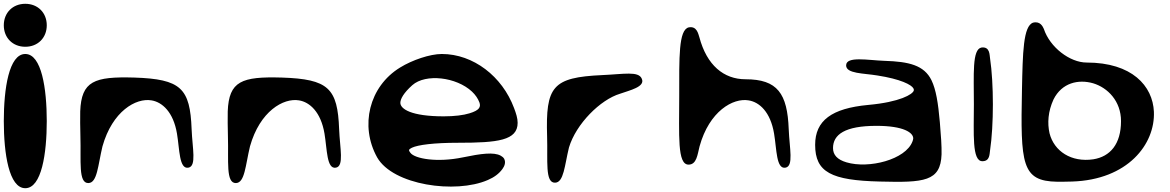

<svg xmlns="http://www.w3.org/2000/svg" viewBox="-20 -955 6154 1010"><path d="M113 35C199 35 226 -148 226 -318C226 -488 199 -671 113 -671C27 -671 0 -488 0 -318C0 -148 27 35 113 35ZM113 -709C179 -709 226 -756 226 -822C226 -888 179 -935 113 -935C47 -935 0 -888 0 -822C0 -756 47 -709 113 -709Z M403 -237C407 -108 391 9 445 8C492 7 495 -85 519 -185C571 -370 695 -441 777 -427C833 -418 892 -366 911 -252C925 -169 922 -64 971 -73C1015 -81 992 -174 988 -275C980 -491 932 -539 686 -547C476 -553 408 -529 402 -369C401 -332 402 -288 403 -237Z M1179 -237C1183 -108 1167 9 1221 8C1268 7 1271 -85 1295 -185C1347 -370 1471 -441 1553 -427C1609 -418 1668 -366 1687 -252C1701 -169 1698 -64 1747 -73C1791 -81 1768 -174 1764 -275C1756 -491 1708 -539 1462 -547C1252 -553 1184 -529 1178 -369C1177 -332 1178 -288 1179 -237Z M2546 -8C2579 -22 2605 -41 2623 -66C2634 -81 2642 -101 2632 -120C2628 -127 2621 -132 2614 -136C2578 -156 2510 -147 2414 -127C2279 -99 2162 -120 2139 -151C2128 -165 2129 -169 2147 -178C2179 -193 2262 -204 2391 -204C2598 -204 2703 -216 2703 -309C2703 -333 2695 -358 2684 -387C2622 -553 2470 -671 2304 -671C2242 -671 2148 -639 2085 -600C1921 -500 1872 -292 1964 -127C2047 19 2376 66 2546 -8ZM2463 -473C2481 -456 2494 -437 2502 -416C2510 -393 2503 -375 2450 -359C2418 -349 2371 -343 2314 -343C2143 -343 2086 -382 2086 -414C2086 -434 2103 -466 2149 -507C2219 -569 2381 -550 2463 -473Z M2900 6C2946 5 2950 -85 2973 -179C3010 -303 3138 -431 3242 -462C3292 -480 3376 -498 3356 -541C3339 -582 3262 -565 3148 -560C2885 -548 2850 -500 2858 -237C2862 -110 2846 8 2900 6Z M3553 -450C3553 -243 3542 -89 3602 -89C3645 -89 3649 -142 3660 -185C3711 -370 3836 -441 3918 -427C3975 -418 4033 -366 4052 -252C4066 -169 4063 -64 4112 -73C4156 -81 4133 -174 4129 -275C4122 -463 4070 -538 3902 -538C3787 -538 3698 -612 3659 -759C3653 -777 3646 -819 3603 -811C3549 -798 3553 -651 3553 -450Z M4609 0C4841 6 4928 0 4933 -143C4934 -186 4930 -241 4924 -312C4915 -414 4904 -483 4880 -533C4841 -612 4762 -631 4632 -635C4547 -638 4431 -661 4431 -611C4431 -567 4523 -570 4595 -558C4718 -539 4775 -509 4785 -490C4787 -486 4788 -482 4787 -479C4782 -459 4714 -418 4547 -403C4355 -385 4268 -321 4268 -193C4268 -49 4353 -6 4609 0ZM4591 -293C4734 -293 4784 -257 4784 -227C4784 -222 4782 -217 4780 -211C4744 -115 4550 -66 4433 -101C4385 -115 4362 -140 4362 -176C4362 -247 4424 -293 4591 -293Z M5103 -406C5103 -253 5092 -106 5148 -107C5188 -107 5185 -146 5188 -163C5208 -297 5208 -515 5188 -649C5185 -663 5189 -711 5143 -705C5093 -696 5103 -563 5103 -406Z M5356 -485C5348 -92 5354 -2 5541 1C5564 1 5591 1 5619 0C5913 -9 6057 -197 6050 -367C6044 -503 5935 -626 5696 -626C5608 -626 5503 -706 5471 -803C5466 -814 5453 -845 5415 -836C5362 -819 5360 -675 5356 -485ZM5522 -432C5566 -520 5653 -539 5730 -517C5807 -494 5877 -423 5877 -318C5877 -197 5820 -131 5731 -117C5616 -100 5525 -159 5501 -254C5489 -307 5493 -369 5522 -432Z"/></svg>

Font: Venom Sans
Style: Bd
Weight: 700
Version: Version 1.001